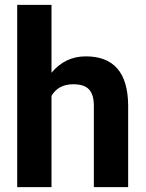

<svg xmlns="http://www.w3.org/2000/svg" viewBox="-20 -770 600 790"><path d="M191.9 -470.7Q248 -538.1 333 -538.1Q504.9 -538.1 507.3 -338.4V0H366.2V-334.5Q366.2 -379.9 346.7 -401.6Q327.1 -423.3 281.7 -423.3Q219.7 -423.3 191.9 -375.5V0H50.8V-750H191.9Z"/></svg>

Font: Vazir FD-UI
Style: Bold-FD-UI
Weight: 700
Designer: Saber Rastikerdar
Foundry: Saber Rastikerdar
Version: Version 30.0.0